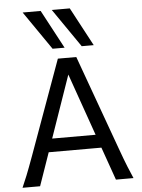

<svg xmlns="http://www.w3.org/2000/svg" viewBox="-64 -1040 808 1090"><g transform="rotate(-5 340.5 -495.5)"><path d="M119.6 0H19.5Q32.7 -29.8 47.9 -67.4Q63 -105 87.9 -173.3L283.2 -712.9H388.2L583.5 -173.3Q607.9 -105.5 623.5 -67.4Q639.2 -29.3 651.9 0H551.8L485.4 -188H185.1ZM459 -263.7 334.5 -617.7 211.4 -263.7ZM106.9 -991.2H209.5L326.7 -771.5H258.3ZM272.9 -991.2H375.5L492.7 -771.5H424.3Z"/></g></svg>

Font: Andika LitF DSA DSG
Style: Regular
Weight: 400
Designer: Victor Gaultney, Annie Olsen, Julie Remington, Don Collingsworth, Eric Hays, Becca Hirsbrunner
Foundry: SIL International
Version: Version 6.200 ; LitF DSA DSG; ttfautohint (v1.8.3.10-c5d8)